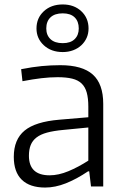

<svg xmlns="http://www.w3.org/2000/svg" viewBox="-20 -838 558 863"><path d="M183 5Q114 5 78 -30Q42 -65 42 -133Q42 -211 90.5 -251Q139 -291 247 -300L377 -311V-359Q377 -396 370 -421.5Q363 -447 347 -462.5Q331 -478 304.5 -484.5Q278 -491 239 -491Q204 -491 166 -486.5Q128 -482 81 -473L75 -527Q126 -537 167.5 -541Q209 -545 251 -545Q350 -545 397 -503Q444 -461 444 -371V0H389L381 -68H376Q324 -33 276 -14Q228 5 183 5ZM203 -50Q243 -50 287.5 -68.5Q332 -87 377 -116V-265L264 -254Q221 -250 191.5 -242Q162 -234 144 -220Q126 -206 118 -186Q110 -166 110 -138Q110 -50 203 -50ZM262 -604Q210 -604 177 -634.5Q144 -665 144 -710Q144 -757 177 -787.5Q210 -818 262 -818Q313 -818 345.5 -787.5Q378 -757 378 -710Q378 -687 369.5 -668Q361 -649 345.5 -634.5Q330 -620 308.5 -612Q287 -604 262 -604ZM262 -644Q297 -644 315.5 -662Q334 -680 334 -710Q334 -742 315.5 -760Q297 -778 262 -778Q226 -778 207 -760Q188 -742 188 -710Q188 -680 207 -662Q226 -644 262 -644Z"/></svg>

Font: Plata Sans Light
Style: Regular
Weight: 300
Designer: Pablo Impallari, Andres Torresi, & Cristiano Sobral
Foundry: Pablo Impallari, Andres Torresi, & Cristiano Sobral
Version: Version 1.00;December 28, 2019;FontCreator 12.0.0.2547 64-bi